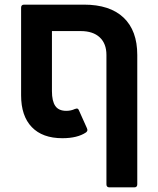

<svg xmlns="http://www.w3.org/2000/svg" viewBox="-20 -588 681 828"><path d="M342 -568Q454 -568 513 -512Q572 -456 572 -351V207Q572 220 559 220H452Q439 220 439 207V-351Q439 -400 410 -427Q381 -454 328 -454H204V-195Q204 -152 218.5 -131Q233 -110 266 -110Q286 -110 303 -118L311 -120Q317 -120 320 -113L355 -35Q357 -29 357 -28Q357 -22 351 -17Q314 8 249 8Q163 8 117 -40Q71 -88 71 -177V-555Q71 -568 84 -568Z"/></svg>

Font: LINE Seed Sans TH
Style: Bold
Weight: 700
Designer: Dalton Maag Ltd | Thai characters by Cadson Demak Co.,Ltd.
Foundry: Dalton Maag Ltd
Version: Version 1.002